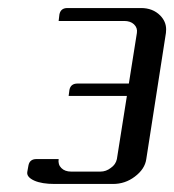

<svg xmlns="http://www.w3.org/2000/svg" viewBox="-20 -458 434 478"><path d="M47.9 -29.8 50.8 -45.9Q53.7 -62 70.8 -62H126Q124 -48.3 132.8 -39.6Q141.6 -30.8 157.2 -30.8H230Q244.1 -30.8 255.9 -40Q268.1 -48.3 271 -62L295.9 -219.2H150.9L152.8 -233.9Q155.8 -250 172.9 -250H300.8L320.8 -376Q322.8 -388.7 313.5 -397.5Q304.7 -405.8 289.1 -405.8H126L127.9 -421.9Q130.9 -438 147.9 -438H331.1Q360.4 -438 378.9 -419.4Q393.6 -404.3 393.6 -384.8Q393.6 -378.9 393.1 -376L344.2 -62Q340.8 -37.1 315.4 -18.1Q291.5 0 261.2 0H116.2Q84 0 65.4 -8.3Q45.9 -17.1 47.9 -29.8Z"/></svg>

Font: Hhenum
Style: Italic
Weight: 400
Designer: T. Christopher White
Version: Version 1.0